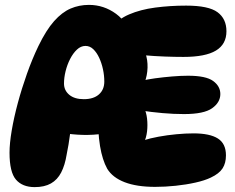

<svg xmlns="http://www.w3.org/2000/svg" viewBox="-20 -759 961 786"><path d="M122 7Q72 7 45.5 -23.5Q19 -54 19 -134Q19 -172 28 -225Q37 -278 53 -337.5Q69 -397 90.5 -457.5Q112 -518 137 -570Q169 -636 201.5 -672.5Q234 -709 269 -724Q304 -739 344 -739Q405 -739 455 -702.5Q505 -666 540 -575L431 -219Q403 -210 361.5 -207.5Q320 -205 275.5 -209.5Q231 -214 192 -226L272 -307Q273 -258 267 -211.5Q261 -165 253 -127Q246 -83 230.5 -53Q215 -23 188.5 -8Q162 7 122 7ZM323 -353Q363 -353 385 -372.5Q407 -392 407 -425Q407 -450 401.5 -475.5Q396 -501 386 -522.5Q376 -544 362 -557.5Q348 -571 330 -571Q311 -571 295 -556Q279 -541 267 -517.5Q255 -494 248.5 -467.5Q242 -441 242 -417Q242 -389 263.5 -371Q285 -353 323 -353ZM742 -736Q834 -736 870.5 -709Q907 -682 907 -631Q907 -578 864 -552Q821 -526 731 -526Q697 -526 655 -527.5Q613 -529 567 -533L575 -542Q585 -514 584 -482Q583 -450 572 -421L559 -428Q582 -434 615.5 -438.5Q649 -443 684.5 -446Q720 -449 750 -449Q823 -449 852.5 -427.5Q882 -406 882 -374Q882 -340 848.5 -316Q815 -292 733 -292Q691 -292 645.5 -296Q600 -300 554 -307L569 -319Q579 -300 582 -273.5Q585 -247 582 -221Q579 -195 569 -175L566 -184Q594 -193 629.5 -199.5Q665 -206 702.5 -209.5Q740 -213 772 -213Q839 -213 872 -192Q905 -171 905 -123Q905 -91 891 -69.5Q877 -48 843 -32Q818 -20 780 -11.5Q742 -3 699 1.5Q656 6 615 6Q540 6 490.5 -13Q441 -32 419 -68Q399 -104 389.5 -161Q380 -218 380 -318L443 -352L482 -576L437 -645Q462 -680 508.5 -700Q555 -720 615.5 -728Q676 -736 742 -736Z"/></svg>

Font: DynaPuff SemiBold
Style: Regular
Weight: 600
Designer: Toshi Omagari, Jennifer Daniel
Foundry: Google Fonts
Version: Version 2.000